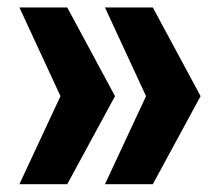

<svg xmlns="http://www.w3.org/2000/svg" viewBox="-20 -556 581 508"><path d="M384.3 -536.3 510.7 -301.6 384.3 -68.6H257.7L366.4 -301.6L257.7 -536.3ZM157.9 -536.3 284.3 -301.6 157.9 -68.6H31.3L140 -301.6L31.3 -536.3Z"/></svg>

Font: Mona Sans ExtraLight
Style: Regular
Weight: 200
Designer: Deni Anggara
Foundry: GitHub
Version: Version 2.000